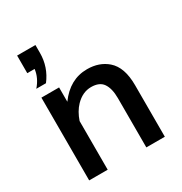

<svg xmlns="http://www.w3.org/2000/svg" viewBox="-202 -1013 1123 1185"><g transform="rotate(-30 360.0 -420.0)"><path d="M89.8 -739.3V-864.7H220.2V-809.1Q220.2 -708 158.7 -627.9H89.8Q134.8 -679.2 142.1 -739.3ZM89.8 -564.9H215.8V-462.9Q297.9 -576.2 420.9 -576.2Q507.3 -576.2 564.5 -526.4Q628.9 -470.2 628.9 -342.8V24.9H497.1V-326.2Q497.1 -395 471.2 -432.6Q446.3 -468.3 387.2 -468.3Q326.7 -468.3 277.3 -417.5Q241.2 -379.9 221.7 -321.8V24.9H89.8Z"/></g></svg>

Font: FORM UDPGothic
Style: Bold
Weight: 700
Foundry: Pronama LLC
Version: Version 1.051